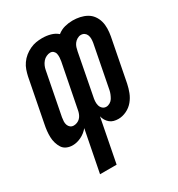

<svg xmlns="http://www.w3.org/2000/svg" viewBox="-182 -657 910 983"><g transform="rotate(-30 273.0 -166.0)"><path d="M122 210 170 -35Q152 -13 126.5 -0.5Q101 12 76 12Q57 12 41 5Q25 -2 16 -16Q7 -30 2 -47Q-3 -64 -3.5 -82Q-4 -100 -2 -118.5Q0 -137 4 -156L53 -408Q57 -426 63 -443.5Q69 -461 80.5 -477.5Q92 -494 107.5 -506.5Q123 -519 141 -527.5Q159 -536 177 -539Q195 -542 213 -542Q239 -542 262.5 -535.5Q286 -529 303 -514Q323 -530 346.5 -536Q370 -542 393 -542Q415 -542 436 -537.5Q457 -533 475 -523Q493 -513 505 -496.5Q517 -480 522.5 -460Q528 -440 527.5 -418Q527 -396 523 -374L474 -122Q469 -98 460 -74.5Q451 -51 434.5 -31Q418 -11 394 0.5Q370 12 346 12Q332 12 319 8.5Q306 5 296 -3.5Q286 -12 279.5 -23Q273 -34 270 -47L220 210ZM131 -73Q141 -73 151 -77Q161 -81 168.5 -88.5Q176 -96 180.5 -106Q185 -116 187 -125L239 -390Q241 -401 241.5 -412Q242 -423 240 -433Q238 -443 230.5 -450Q223 -457 212 -457Q201 -457 189 -451.5Q177 -446 168.5 -436Q160 -426 155 -414.5Q150 -403 148 -392L99 -140Q97 -128 96.5 -117Q96 -106 99.5 -96Q103 -86 111 -79.5Q119 -73 131 -73ZM323 -73Q334 -73 345 -79.5Q356 -86 362 -96Q368 -106 372.5 -117Q377 -128 379 -138L428 -390Q430 -402 430 -413.5Q430 -425 426 -435Q422 -445 413.5 -451Q405 -457 393 -457Q382 -457 371 -450.5Q360 -444 353 -434.5Q346 -425 342.5 -414Q339 -403 337 -392L291 -153Q288 -140 287 -127Q286 -114 289 -102Q292 -90 301 -81.5Q310 -73 323 -73Z"/></g></svg>

Font: Lode Dark
Style: Bold Italic
Weight: 700
Italic angle: -11°
Monospace: yes
Designer: Belleve Invis
Foundry: Belleve Invis
Version: Version 29.2.0; ttfautohint (v1.8.3)